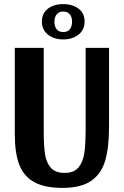

<svg xmlns="http://www.w3.org/2000/svg" viewBox="-20 -893 603 935"><path d="M284 22Q197 22 146 -6.5Q95 -35 73.5 -92Q52 -149 52 -241V-660H193V-252Q193 -185 199 -143.5Q205 -102 227 -76.5Q249 -51 295 -51Q341 -51 363 -78.5Q385 -106 391 -149.5Q397 -193 397 -263V-660H511V-274Q511 -174 492 -110Q473 -46 423.5 -12Q374 22 284 22ZM184 -788Q184 -828 213 -850.5Q242 -873 288 -873Q334 -873 363 -850.5Q392 -828 392 -788Q392 -748 362.5 -724.5Q333 -701 288 -701Q243 -701 213.5 -724.5Q184 -748 184 -788ZM331 -788Q331 -809 320 -823Q309 -837 288 -837Q267 -837 256 -823Q245 -809 245 -788Q245 -765 255.5 -751Q266 -737 288 -737Q310 -737 320.5 -751Q331 -765 331 -788Z"/></svg>

Font: Sansita Medium
Style: Regular
Weight: 500
Designer: Pablo Cosgaya
Foundry: Omnibus-Type
Version: Version 1.006